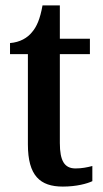

<svg xmlns="http://www.w3.org/2000/svg" viewBox="-20 -679 379 709"><path d="M212 10C263 10 302 -1 321 -10V-66C302 -61 282 -57 259 -57C218 -57 201 -85 201 -151V-479H312V-536H201V-659H137C128 -609 116 -581 98 -560C81 -539 54 -523 17 -520V-479H83V-146C83 -30 128 10 212 10Z"/></svg>

Font: Noto Serif Tamil Condensed SemiBold
Style: Italic
Weight: 600
Width: 3
Italic angle: -12°
Designer: Indian Type Foundry, Tom Grace, and the Monotype Design Team
Foundry: Monotype Imaging Inc.
Version: Version 2.003